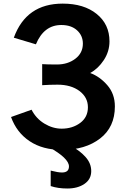

<svg xmlns="http://www.w3.org/2000/svg" viewBox="-20 -824 706 1078"><path d="M42 -167 157.2 -208Q182.6 -158.2 229.5 -129.9Q276.4 -101.6 326.2 -101.6Q386.7 -101.6 430.2 -133.8Q473.6 -166 473.6 -221.7Q473.6 -277.3 426.3 -313Q378.9 -348.6 302.7 -348.6Q259.8 -348.6 216.8 -345.7V-463.9Q244.1 -461.9 299.8 -461.9Q360.4 -461.9 402.8 -494.1Q445.3 -526.4 445.3 -579.1Q445.3 -624 412.6 -653.8Q379.9 -683.6 324.2 -683.6Q226.6 -683.6 181.6 -575.2L57.6 -612.3Q127 -803.7 332 -803.7Q451.2 -803.7 522.9 -745.6Q594.7 -687.5 594.7 -591.8Q594.7 -535.2 563 -486.8Q531.2 -438.5 486.3 -414.1Q540 -394.5 582.5 -345.7Q625 -296.9 625 -226.6Q625 -110.4 542 -46.4Q459 17.6 328.1 17.6Q219.7 17.6 146.5 -31.2Q73.2 -80.1 42 -167ZM252.9 1H387.7Q428.7 22.5 460.4 57.6Q492.2 92.8 492.2 136.7Q492.2 182.6 454.1 208.5Q416 234.4 358.4 234.4Q305.7 234.4 264.6 220.7V133.8Q305.7 144.5 328.1 144.5Q367.2 144.5 367.2 110.4Q367.2 64.5 252.9 1Z"/></svg>

Font: Gothic A1 ExtraBold
Style: Regular
Weight: 800
Designer: HanYang I&C Co.,Ltd.
Foundry: HanYang I&C Co.,Ltd.
Version: Version 2.50